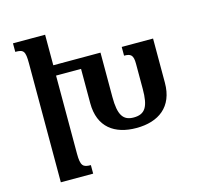

<svg xmlns="http://www.w3.org/2000/svg" viewBox="-104 -825 967 935"><g transform="rotate(-15 379.5 -357.0)"><path d="M253 -43C214 -43 202 -52 202 -114V-508H328V-335C328 -213 406 -160 515 -160C627 -160 705 -216 705 -337V-560H547V-516C581 -516 593 -507 593 -463V-336C593 -247 573 -213 515 -213C462 -213 440 -245 440 -336V-560H202V-714H40V-671C82 -671 90 -662 90 -600V0H253Z"/></g></svg>

Font: Noto Serif Armenian Condensed Semi
Style: Regular
Weight: 600
Width: 3
Designer: Monotype Design Team
Foundry: Monotype Imaging Inc.
Version: Version 1.901